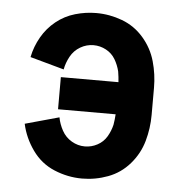

<svg xmlns="http://www.w3.org/2000/svg" viewBox="-45 -580 589 631"><g transform="rotate(5 250.0 -265.0)"><path d="M248 8Q201 8 156.5 -10.5Q112 -29 83.5 -69Q55 -109 45 -155L157 -186Q161 -164 172.5 -143Q184 -122 204.5 -110Q225 -98 248 -98Q270 -98 289.5 -108.5Q309 -119 320 -137.5Q331 -156 336 -177Q339 -195 340 -212H150V-318H340Q339 -335 336 -353Q331 -374 320 -392.5Q309 -411 289.5 -421.5Q270 -432 248 -432Q225 -432 204.5 -420Q184 -408 172.5 -387Q161 -366 157 -344L45 -375Q52 -410 70 -441.5Q88 -473 116 -495.5Q144 -518 178.5 -528Q213 -538 248 -538Q292 -538 333.5 -522.5Q375 -507 404.5 -473Q434 -439 446 -396.5Q458 -354 458 -310V-220Q458 -176 446 -133.5Q434 -91 404.5 -57Q375 -23 333.5 -7.5Q292 8 248 8Z"/></g></svg>

Font: Iosevka SS01
Style: Bold
Weight: 700
Monospace: yes
Designer: Belleve Invis
Foundry: Belleve Invis
Version: 2.3.3; ttfautohint (v1.8.3)